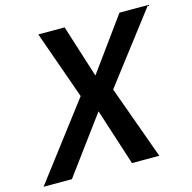

<svg xmlns="http://www.w3.org/2000/svg" viewBox="-161 -818 921 923"><g transform="rotate(-15 299.5 -357.0)"><path d="M-56 0H85L293 -282L384 0H520L388 -365L655 -714H513L323 -452L240 -714H109L229 -375Z"/></g></svg>

Font: Noto Sans SemiBold
Style: Italic
Weight: 600
Italic angle: -12°
Designer: Monotype Design Team
Foundry: Monotype Imaging Inc.
Version: Version 2.013